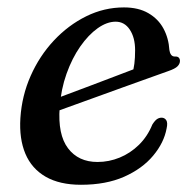

<svg xmlns="http://www.w3.org/2000/svg" viewBox="-20 -488 525 518"><path d="M90 -206.5Q90 -206.5 108.5 -213.5Q127 -220.5 157.2 -231.8Q187.5 -243 222.2 -256.2Q257 -269.5 290.2 -282Q323.5 -294.5 348 -304L336.5 -288Q340.5 -300.5 342.5 -316Q344.5 -331.5 344.5 -352.5Q344.5 -386.5 330.2 -408Q316 -429.5 292 -429.5Q268.5 -429.5 243.5 -411.8Q218.5 -394 196.5 -362.5Q174.5 -331 159.5 -289Q144.5 -247 141 -198.5Q135.5 -125 163.5 -88Q191.5 -51 243 -51Q274 -51 302.8 -62.8Q331.5 -74.5 354.8 -97.2Q378 -120 391 -152Q398 -163 403.8 -166.8Q409.5 -170.5 416 -170.5Q424 -170.5 428.5 -163.8Q433 -157 429.5 -141.5Q422.5 -103 393.2 -68Q364 -33 315 -11.2Q266 10.5 198.5 10.5Q141 10.5 103.2 -11.2Q65.5 -33 48.5 -73.2Q31.5 -113.5 35 -169.5Q39 -230 62.8 -283.5Q86.5 -337 125.2 -378.5Q164 -420 212.5 -444Q261 -468 314.5 -468Q353.5 -468 380.2 -452.5Q407 -437 421 -411Q435 -385 437 -353Q438 -345.5 441.5 -340.5Q445 -335.5 451.5 -335.5Q458.5 -336 462 -332.8Q465.5 -329.5 465.5 -323.5Q465.5 -316 459 -309.2Q452.5 -302.5 433.5 -296Q413.5 -289 381 -277.2Q348.5 -265.5 310.2 -251.8Q272 -238 234 -224.2Q196 -210.5 164.2 -199Q132.5 -187.5 113.2 -180.5Q94 -173.5 94 -173.5Z"/></svg>

Font: Fraunces
Style: Italic
Weight: 400
Italic angle: -16°
Version: Version 1.000;[b76b70a41]